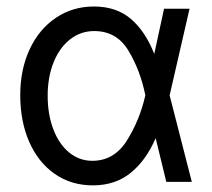

<svg xmlns="http://www.w3.org/2000/svg" viewBox="-20 -557 649 588"><path d="M42 -265.6Q42 -344.2 70.8 -406Q99.6 -467.8 151.1 -502.4Q202.6 -537.1 267.6 -537.1Q336.4 -537.1 380.9 -499Q425.3 -460.9 452.1 -392.6H452.6L482.4 -530.3H560.5L499.5 -265.1L567.4 0H489.3L457 -132.8H456.1Q427.7 -66.4 380.4 -27.8Q333 10.7 264.6 10.7Q198.2 10.7 147.7 -24.4Q97.2 -59.6 69.6 -122.3Q42 -185.1 42 -265.6ZM262.7 -64.5Q329.6 -64.5 368.7 -126.7Q407.7 -189 424.8 -263.7L425.3 -265.1L424.8 -266.6Q409.7 -341.3 373.5 -401.6Q337.4 -461.9 268.6 -461.9Q227.5 -461.9 195.1 -436.8Q162.6 -411.6 144.3 -366.5Q126 -321.3 126 -263.7Q126 -207 143.1 -161.6Q160.2 -116.2 191.4 -90.3Q222.7 -64.5 262.7 -64.5Z"/></svg>

Font: Pretendard
Style: Regular
Weight: 400
Designer: Base glyphs from Inter by Rasmus Andersson; Hangeul glyphs from Noto Sans CJK(Source Han Sans) by Jang Soo-young and Kan
Foundry: Kil Hyung-jin
Version: Version 1.309